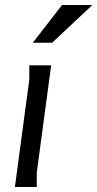

<svg xmlns="http://www.w3.org/2000/svg" viewBox="-20 -753 392 773"><path d="M128 0H40L98 -433V-490H186L128 -58ZM230 -733H352L190 -581H112Z"/></svg>

Font: Rosario
Style: Italic
Weight: 400
Italic angle: -8.05°
Designer: Hector Gatti
Foundry: Omnibus Type
Version: Version 1.201